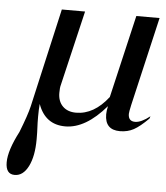

<svg xmlns="http://www.w3.org/2000/svg" viewBox="-78 -472 627 724"><g transform="rotate(5 235.0 -109.5)"><path d="M497 -428 419 -92Q413 -65 413 -58Q413 -30 439 -30Q462 -30 495 -56L492 -47Q460 -15 437 -2.5Q414 10 385 10Q328 10 328 -49Q328 -61 332 -80Q255 10 178 10Q102 10 75 -66Q73 -45 73 -18Q73 7 74 24Q75 41 75 67Q75 132 55.5 170.5Q36 209 4 209Q-30 209 -30 164Q-30 119 8 46Q34 -20 42 -54L127 -428H215L148 -144Q145 -134 145 -114Q145 -82 163.5 -63.5Q182 -45 214 -45Q282 -45 336 -115L409 -428Z"/></g></svg>

Font: STIX MathJax Main
Style: Italic
Weight: 400
Italic angle: -16.33°
Designer: MicroPress Inc., with final additions and corrections provided by Coen Hoffman, Elsevier (retired)
Version: Version 1.1.1